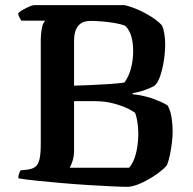

<svg xmlns="http://www.w3.org/2000/svg" viewBox="-20 -724 748 744"><path d="M477 0Q454 0 413 -2Q372 -4 322 -7Q272 -10 221 -14.5Q170 -19 125 -23.5Q80 -28 51 -33Q51 -43 54 -51.5Q57 -60 60 -64L89 -67Q108 -70 118.5 -79Q129 -88 133.5 -109Q138 -130 138 -167V-566Q138 -593 142.5 -615.5Q147 -638 156 -644H62Q60 -649 56 -655Q52 -661 50 -672Q56 -679 68.5 -686Q81 -693 93.5 -698.5Q106 -704 112 -704H463Q489 -698 517 -685.5Q545 -673 569.5 -657Q594 -641 608 -625Q614 -611 617 -592Q620 -573 620 -553Q620 -520 614.5 -486.5Q609 -453 600 -427.5Q591 -402 579 -392Q566 -384 542.5 -375.5Q519 -367 494 -363L493 -359Q540 -354 577 -340Q614 -326 630 -315Q641 -294 645 -267.5Q649 -241 649 -216Q649 -194 646 -170Q643 -146 638.5 -124Q634 -102 627 -84Q615 -69 588.5 -50Q562 -31 531.5 -16.5Q501 -2 477 0ZM250 -74H480Q492 -87 500 -108Q508 -129 512 -154.5Q516 -180 516 -205Q516 -226 513 -247.5Q510 -269 504 -286Q492 -296 468.5 -306.5Q445 -317 414 -324.5Q383 -332 347 -332H267V-141Q267 -118 261 -100Q255 -82 250 -74ZM267 -392Q300 -393 333 -394.5Q366 -396 398.5 -398Q431 -400 462 -404Q479 -427 487.5 -459Q496 -491 496 -526Q496 -557 489 -582.5Q482 -608 465 -624Q448 -631 423.5 -635Q399 -639 375 -641Q351 -643 333 -643Q297 -643 282 -622.5Q267 -602 267 -568Z"/></svg>

Font: Texturina 12pt SemiBold
Style: Regular
Weight: 600
Designer: Guillermo Torres Carreño
Foundry: Omnibus-Type
Version: Version 1.002